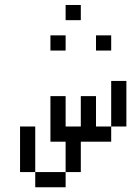

<svg xmlns="http://www.w3.org/2000/svg" viewBox="-20 -708 540 790"><path d="M312.5 -625H250V-687.5H312.5ZM62.5 -187.5H125V0H62.5ZM125 0H250V62.5H125ZM187.5 -312.5H250V-187.5H312.5V-312.5H375V-187.5H437.5V-125H312.5V0H250V-125H187.5ZM187.5 -562.5H250V-500H187.5ZM375 -562.5H437.5V-500H375ZM437.5 -375H500V-187.5H437.5Z"/></svg>

Font: 寒蝉点阵体 16px
Style: Regular
Weight: 400
Designer: Designed by Warren2060
Foundry: ChillType
Version: Version 1.000